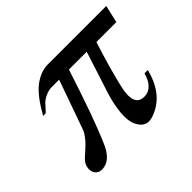

<svg xmlns="http://www.w3.org/2000/svg" viewBox="-118 -693 899 899"><g transform="rotate(-45 331.5 -244.0)"><path d="M109.9 20H107.9Q84.5 20 73 2.9Q61.5 -14.2 66.9 -39.1Q71.3 -60.1 94.2 -80.1L106.4 -90.8Q118.2 -101.6 120.8 -104Q123.5 -106.4 133.8 -116.2Q144 -126 148.2 -131.3Q152.3 -136.7 159.4 -145.8Q166.5 -154.8 170.9 -163.1Q175.3 -171.4 178.2 -180.2L263.2 -419.9H213.9Q193.8 -419.9 171.9 -409.7Q149.9 -399.4 138.2 -386.2L107.9 -353H89.8L101.1 -371.1Q127.9 -417.5 156.7 -449Q185.5 -480.5 224.1 -497.1Q251 -507.8 273.9 -507.8H663.1L643.1 -420.9H511.2Q470.7 -295.9 446.8 -194.8Q419.9 -81.1 488.8 -81.1Q515.1 -81.1 533.4 -97.7Q551.8 -114.3 561 -141.1Q565.9 -155.8 566.9 -158.2H588.9Q556.6 -31.7 460.9 6.8Q438.5 16.1 422.9 16.1Q386.2 16.1 366.2 -28.8Q345.7 -74.7 370.1 -178.2Q374.5 -198.7 414.1 -318.8L446.8 -420.9H329.1Q247.6 -167.5 195.8 -51.8Q163.1 18.6 109.9 20Z"/></g></svg>

Font: Perun
Style: Bold Italic
Weight: 700
Italic angle: -12°
Foundry: Copyright (c) Stefan Peev, Context Ltd, 2016
Version: Version 001.000